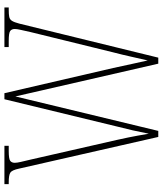

<svg xmlns="http://www.w3.org/2000/svg" viewBox="48 -802 754 891"><g transform="rotate(-90 425.5 -357.0)"><path d="M88 -646Q81 -679 69.5 -686.5Q58 -694 25 -694H16V-714H194V-694H170Q133 -694 124 -687Q115 -680 115 -666Q115 -656 119 -638.5Q123 -621 130 -592L221 -193Q228 -162 232.5 -139.5Q237 -117 241 -95.5Q245 -74 250 -44Q258 -85 265.5 -118Q273 -151 283 -190L410 -714H438L555 -209Q565 -162 573.5 -123.5Q582 -85 590 -49Q597 -79 607 -124Q617 -169 628 -211L722 -594Q728 -622 732 -639Q736 -656 736 -666Q736 -680 727 -687Q718 -694 681 -694H652V-714H836V-694H826Q803 -694 791.5 -691.5Q780 -689 773.5 -678.5Q767 -668 761 -645L603 0H575L423 -663L263 0H235Z"/></g></svg>

Font: Noto Serif Lao Condensed Thin
Style: Regular
Weight: 100
Width: 3
Designer: Monotype Design Team
Foundry: Monotype Imaging Inc.
Version: Version 2.003; ttfautohint (v1.8.4.7-5d5b)